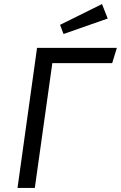

<svg xmlns="http://www.w3.org/2000/svg" viewBox="-20 -923 594 943"><path d="M531 -613H237L151 0H66L162 -688H554ZM509 -832 292 -756 275 -801 481 -903Z"/></svg>

Font: Fira Sans Book
Style: Italic
Weight: 350
Italic angle: -8°
Designer: bBox Type GmbH & Carrois Corporate GbR & Edenspiekermann AG
Foundry: bBox Type GmbH & Carrois Corporate GbR & Edenspiekermann AG
Version: Version 4.301